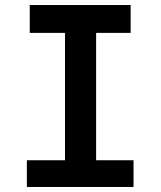

<svg xmlns="http://www.w3.org/2000/svg" viewBox="-20 -745 640 765"><path d="M87 -106.5H239V-614H98.5V-725H500.5V-614H363V-106.5H512V0H87Z"/></svg>

Font: JuliaMono
Style: Bold
Weight: 700
Monospace: yes
Designer: cormullion
Foundry: corm
Version: Version 0.055; ttfautohint (v1.8.4)